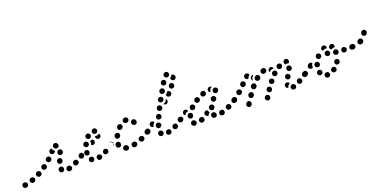

<svg xmlns="http://www.w3.org/2000/svg" viewBox="-38 -1211 3749 1895"><g transform="rotate(-20 1836.5 -263.5)"><path d="M31 24Q34 19 36 14Q37 9 37 3Q36 -2 33 -7Q30 -12 26 -15Q22 -18 17 -20Q11 -21 6 -21Q5 -20 4 -20Q-7 -19 -14 -11Q-21 -2 -20 10Q-19 21 -11 28Q-2 35 10 34Q11 34 13 34Q18 33 23 31Q28 28 31 24ZM501 -6Q499 -12 496 -16Q493 -20 488 -23Q483 -26 478 -27Q472 -27 467 -26L465 -25Q454 -22 448 -13Q442 -3 445 8Q447 14 450 18Q453 22 458 25Q463 28 468 29Q474 29 479 28L481 27Q492 24 498 15Q504 5 501 -6ZM118 -4Q120 -9 121 -14Q121 -20 119 -25Q115 -36 105 -40Q94 -45 84 -41L82 -40Q71 -37 66 -26Q61 -16 65 -5Q67 0 71 4Q75 8 79 10Q84 13 90 13Q95 13 101 11L103 10Q108 9 112 5Q116 1 118 -4ZM371 -5Q370 -7 370 -9Q366 -19 372 -30Q377 -40 388 -43Q393 -45 398 -44Q404 -44 409 -41Q413 -39 417 -35Q420 -30 422 -25Q422 -25 422 -24Q423 -22 424 -19Q424 -16 424 -14Q423 -9 422 -5Q420 1 416 5Q412 9 406 11Q396 15 385 10Q375 6 371 -5ZM581 -23Q583 -28 582 -34Q582 -39 579 -44Q574 -54 563 -58Q552 -61 542 -56L540 -55Q535 -53 532 -48Q528 -44 527 -39Q525 -34 525 -28Q526 -23 528 -18Q533 -8 544 -4Q555 -1 565 -6L567 -7Q572 -10 576 -14Q579 -18 581 -23ZM199 -44Q200 -49 200 -54Q199 -60 196 -65Q191 -75 180 -78Q169 -81 159 -76L157 -75Q152 -72 149 -68Q145 -63 144 -58Q142 -53 143 -48Q144 -42 146 -37Q152 -27 163 -24Q173 -21 183 -26L185 -27Q190 -30 194 -34Q197 -39 199 -44ZM652 -92Q649 -97 644 -100Q639 -103 634 -103Q629 -104 623 -103Q618 -102 613 -99L612 -98Q602 -91 600 -80Q598 -69 605 -59Q608 -55 612 -52Q617 -49 622 -48Q628 -47 633 -48Q639 -49 643 -53L645 -54Q654 -60 656 -72Q658 -83 652 -92ZM268 -115Q265 -119 260 -122Q255 -125 250 -125Q244 -126 239 -125Q234 -124 229 -121L228 -119Q223 -116 220 -111Q217 -107 217 -101Q216 -96 217 -90Q218 -85 222 -81Q228 -72 239 -70Q251 -68 260 -75L262 -76Q271 -83 273 -94Q274 -105 268 -115ZM384 -88Q387 -83 391 -79Q395 -75 400 -73Q411 -69 421 -74Q431 -79 435 -90L436 -92Q440 -103 435 -113Q430 -123 420 -127Q414 -129 409 -129Q403 -129 398 -126Q394 -124 390 -120Q386 -116 384 -111L383 -109Q382 -104 382 -98Q382 -93 384 -88ZM333 -173Q325 -181 313 -181Q302 -182 294 -174L292 -172Q284 -165 283 -153Q283 -142 291 -134Q298 -125 310 -125Q321 -124 330 -132L331 -134Q340 -142 340 -153Q340 -164 333 -173ZM431 -155Q442 -150 452 -154Q463 -158 468 -168L469 -170Q473 -181 469 -191Q465 -202 455 -207Q445 -211 434 -207Q423 -203 419 -193L418 -191Q413 -181 417 -170Q421 -159 431 -155ZM399 -211Q397 -212 395 -214Q387 -220 382 -228L381 -230Q377 -236 375 -244Q368 -245 362 -242Q356 -240 352 -235L350 -233Q347 -229 345 -224Q343 -218 344 -213Q344 -208 347 -203Q349 -198 353 -194Q362 -187 373 -188Q384 -188 392 -197L393 -199Q396 -201 397 -204Q399 -207 399 -211ZM401 -239 400 -241Q394 -251 397 -262Q400 -273 409 -279Q419 -285 430 -283Q441 -280 447 -270L448 -268Q454 -259 452 -248Q450 -238 441 -232Q433 -231 426 -228Q424 -228 422 -227Q415 -227 410 -231Q405 -234 401 -239Z M818 -9Q816 -14 813 -18Q810 -23 805 -26Q800 -28 795 -29Q790 -30 784 -29Q779 -27 774 -24Q770 -21 767 -16Q764 -11 763 -6Q763 0 764 5Q767 16 777 22Q786 28 797 25H798Q809 22 815 12Q821 2 818 -9ZM714 20Q719 20 724 17Q729 14 732 10Q739 1 738 -10Q737 -22 728 -29Q723 -32 718 -34Q713 -35 707 -35Q702 -34 697 -32Q692 -29 689 -25Q682 -16 683 -4Q684 7 693 14H694Q698 18 703 19Q708 21 714 20ZM892 -46Q887 -56 876 -59Q865 -63 855 -57Q845 -52 842 -41Q838 -30 843 -20Q846 -15 850 -12Q854 -8 860 -7Q865 -5 870 -6Q876 -6 881 -9Q891 -14 894 -25Q898 -36 892 -46ZM966 -72Q967 -78 966 -83Q965 -88 961 -93Q958 -97 954 -100Q949 -103 944 -104Q938 -105 933 -104Q928 -103 923 -99Q918 -96 915 -91Q912 -87 911 -81Q911 -76 912 -71Q913 -65 916 -61Q919 -56 924 -53Q928 -51 934 -50Q939 -49 945 -50Q950 -51 954 -54H955Q959 -58 962 -62Q965 -67 966 -72ZM628 -105Q621 -104 615 -100H614Q610 -96 607 -92Q604 -87 603 -82Q602 -76 603 -71Q604 -66 607 -61Q614 -52 625 -50Q636 -48 646 -54V-55Q647 -55 647 -56Q648 -56 648 -56Q644 -63 642 -70Q639 -79 640 -89Q641 -96 643 -102Q636 -105 628 -105ZM687 -57Q699 -56 707 -63Q716 -71 717 -82Q718 -94 711 -102Q704 -111 692 -112Q681 -113 672 -106Q664 -99 663 -87H662Q661 -76 669 -67Q676 -58 687 -57ZM790 -185Q795 -181 797 -176Q802 -166 799 -155Q795 -144 785 -139Q778 -135 769 -136Q761 -137 755 -142Q756 -144 756 -145V-146Q760 -154 760 -164Q761 -174 757 -183Q766 -184 774 -187Q778 -188 781 -190Q786 -188 790 -185ZM685 -176Q681 -165 685 -154Q689 -144 700 -139Q710 -135 721 -139Q731 -144 736 -154Q740 -165 736 -176Q732 -186 721 -191Q716 -193 711 -193Q705 -193 700 -191Q695 -189 691 -185Q687 -181 685 -176ZM869 -218Q868 -219 867 -220Q866 -221 865 -222Q864 -221 862 -219Q853 -213 843 -211Q834 -209 824 -211Q822 -211 820 -212Q818 -205 819 -199Q819 -192 823 -187Q830 -177 841 -175Q852 -173 861 -179L862 -180Q871 -186 873 -197Q875 -208 869 -218ZM736 -215Q744 -207 755 -206Q766 -205 775 -213Q779 -217 781 -222Q784 -227 784 -232Q784 -238 783 -243Q781 -248 777 -252Q769 -261 758 -261Q747 -262 738 -254Q729 -246 729 -235Q728 -223 736 -215ZM817 -283Q812 -280 809 -275Q806 -270 805 -265Q803 -254 810 -244Q816 -235 828 -233Q839 -231 849 -238Q858 -244 860 -255Q862 -267 855 -276Q849 -285 838 -287H837Q832 -288 826 -287Q821 -286 817 -283Z M1098 7Q1099 2 1098 -3Q1097 -9 1093 -13Q1090 -18 1085 -20Q1081 -23 1075 -24Q1074 -24 1073 -25Q1061 -27 1052 -20Q1043 -14 1040 -3Q1039 3 1041 8Q1042 13 1045 18Q1048 22 1052 25Q1057 28 1062 29Q1065 30 1067 30Q1078 32 1087 25Q1096 19 1098 7ZM1183 13Q1186 8 1187 3Q1188 -3 1187 -8Q1185 -19 1175 -25Q1166 -31 1155 -29L1151 -28Q1146 -27 1141 -24Q1137 -21 1134 -17Q1131 -12 1130 -7Q1129 -1 1130 4Q1132 15 1142 22Q1151 28 1162 25H1166Q1171 24 1176 20Q1180 17 1183 13ZM1271 -21Q1273 -26 1273 -32Q1273 -37 1270 -42Q1266 -53 1255 -57Q1244 -61 1234 -56L1230 -54Q1226 -52 1222 -48Q1218 -44 1216 -39Q1214 -34 1214 -29Q1215 -23 1217 -18Q1222 -8 1232 -4Q1243 0 1253 -4L1257 -6Q1262 -8 1265 -12Q1269 -16 1271 -21ZM991 -30Q996 -26 1001 -25Q1006 -24 1012 -24Q1023 -26 1030 -35Q1037 -44 1035 -55Q1035 -56 1035 -57Q1035 -63 1032 -68Q1030 -72 1026 -76Q1022 -80 1017 -81Q1011 -83 1006 -83Q1000 -82 996 -80Q991 -78 987 -73Q983 -69 982 -64Q980 -59 980 -53Q980 -51 981 -48Q982 -43 984 -38Q987 -33 991 -30ZM1346 -91Q1343 -96 1338 -99Q1333 -102 1328 -103Q1323 -104 1317 -103Q1312 -101 1307 -98L1304 -96Q1295 -90 1293 -79Q1291 -67 1297 -58Q1300 -53 1305 -50Q1310 -48 1315 -47Q1320 -46 1326 -47Q1331 -48 1336 -51L1339 -53Q1348 -59 1350 -71Q1352 -82 1346 -91ZM917 -61Q913 -66 912 -71Q911 -76 912 -82Q913 -87 916 -92Q919 -96 923 -99L927 -103Q932 -106 937 -107Q943 -108 948 -107Q953 -106 958 -103Q963 -100 966 -96Q967 -94 968 -92Q969 -90 970 -88Q963 -80 960 -71Q958 -64 958 -57L955 -55Q946 -48 934 -50Q923 -52 917 -61ZM1016 -113Q1027 -108 1037 -112Q1048 -116 1053 -126L1055 -129Q1060 -139 1056 -150Q1053 -161 1043 -166Q1033 -171 1022 -167Q1011 -164 1006 -154L1004 -150Q999 -140 1003 -129Q1006 -118 1016 -113ZM1240 -237Q1235 -240 1229 -240Q1224 -240 1219 -238Q1208 -235 1203 -224Q1198 -214 1202 -203Q1202 -202 1203 -201Q1204 -196 1208 -192Q1211 -188 1216 -185Q1221 -182 1226 -182Q1231 -181 1237 -183Q1248 -186 1253 -196Q1259 -206 1255 -217Q1255 -219 1254 -222Q1252 -227 1248 -231Q1245 -235 1240 -237ZM1061 -191Q1069 -183 1081 -184Q1092 -184 1100 -192Q1101 -193 1102 -194Q1110 -202 1110 -214Q1111 -225 1102 -233Q1099 -237 1094 -239Q1089 -241 1083 -241Q1078 -241 1073 -239Q1067 -237 1064 -233Q1062 -232 1061 -230Q1053 -222 1053 -211Q1053 -199 1061 -191ZM1129 -253Q1130 -242 1139 -235Q1148 -228 1159 -229Q1160 -229 1161 -229Q1167 -229 1172 -232Q1177 -234 1180 -238Q1184 -242 1186 -247Q1188 -252 1187 -258Q1187 -263 1185 -268Q1182 -273 1178 -277Q1174 -280 1169 -282Q1164 -284 1159 -284Q1156 -284 1153 -283Q1142 -282 1135 -273Q1128 -264 1129 -253Z M1542 14Q1545 9 1546 4Q1547 -1 1546 -7Q1544 -18 1534 -24Q1525 -30 1513 -28H1512Q1507 -27 1502 -23Q1498 -20 1495 -16Q1492 -11 1491 -6Q1490 0 1491 5Q1493 16 1503 22Q1512 28 1524 26H1525Q1530 25 1535 22Q1539 19 1542 14ZM1455 9Q1460 6 1463 2Q1467 -2 1468 -8Q1470 -13 1469 -18Q1468 -24 1465 -29Q1465 -29 1465 -29Q1460 -39 1449 -42Q1438 -45 1428 -40Q1423 -37 1420 -33Q1416 -29 1415 -23Q1413 -18 1414 -13Q1414 -7 1417 -2Q1417 -2 1418 -1Q1424 9 1435 12Q1446 15 1455 9ZM1622 -44Q1620 -49 1615 -53Q1611 -56 1606 -58Q1601 -59 1595 -59Q1590 -58 1585 -56L1584 -55Q1574 -50 1571 -39Q1567 -28 1573 -18Q1575 -13 1580 -10Q1584 -6 1589 -5Q1594 -3 1600 -4Q1605 -4 1610 -7H1611Q1621 -13 1624 -24Q1628 -34 1622 -44ZM1697 -72Q1698 -77 1697 -83Q1695 -88 1692 -93Q1686 -102 1674 -104Q1663 -106 1654 -99H1653Q1648 -95 1645 -91Q1643 -86 1642 -81Q1641 -75 1642 -70Q1643 -65 1646 -60Q1653 -51 1664 -49Q1675 -47 1685 -54Q1690 -57 1693 -62Q1696 -67 1697 -72ZM1348 -93Q1345 -98 1341 -101Q1336 -104 1331 -105Q1325 -106 1320 -105Q1315 -103 1310 -100H1309Q1305 -96 1302 -92Q1299 -87 1298 -82Q1297 -76 1298 -71Q1299 -66 1302 -61Q1306 -57 1310 -54Q1315 -51 1320 -50Q1326 -49 1331 -50Q1336 -51 1341 -54L1342 -55Q1351 -62 1353 -73Q1355 -84 1348 -93ZM1438 -71Q1444 -69 1449 -70Q1454 -70 1459 -73Q1464 -75 1468 -79Q1471 -84 1473 -89V-90Q1477 -101 1471 -111Q1466 -121 1455 -124Q1444 -128 1434 -123Q1424 -117 1421 -106L1420 -105Q1417 -94 1422 -84Q1427 -74 1438 -71ZM1419 -140Q1418 -141 1417 -143Q1417 -144 1415 -146Q1412 -150 1407 -153Q1403 -155 1397 -156Q1392 -157 1386 -155Q1381 -154 1377 -150L1376 -149Q1367 -142 1366 -131Q1364 -120 1371 -111Q1376 -105 1383 -102Q1389 -100 1397 -101Q1397 -106 1399 -112V-113Q1402 -122 1408 -130Q1413 -136 1419 -140ZM1452 -166Q1453 -161 1457 -157Q1461 -153 1466 -151Q1476 -146 1487 -151Q1498 -155 1502 -165L1503 -166Q1507 -177 1503 -187Q1499 -198 1489 -202Q1478 -207 1468 -203Q1457 -199 1453 -188L1452 -187Q1450 -182 1450 -177Q1450 -171 1452 -166ZM1501 -228Q1511 -223 1522 -227Q1533 -230 1538 -240L1539 -241Q1544 -252 1540 -262Q1537 -273 1527 -278Q1522 -281 1516 -281Q1511 -282 1506 -280Q1500 -278 1496 -275Q1492 -271 1490 -266L1489 -265Q1484 -255 1488 -244Q1491 -233 1501 -228ZM1605 -315Q1605 -316 1604 -316Q1603 -317 1602 -318Q1601 -311 1598 -305L1597 -304Q1593 -296 1585 -289Q1577 -283 1567 -280Q1565 -279 1563 -279Q1563 -278 1564 -277Q1564 -277 1565 -276Q1573 -268 1584 -268Q1596 -267 1604 -275L1605 -276Q1613 -284 1613 -295Q1613 -307 1605 -315ZM1540 -304Q1545 -301 1550 -301Q1556 -300 1561 -302Q1566 -303 1570 -306Q1575 -310 1577 -315L1578 -316Q1583 -326 1580 -337Q1577 -348 1567 -353Q1562 -356 1557 -356Q1551 -357 1546 -355Q1541 -354 1537 -350Q1532 -347 1530 -342L1529 -341Q1524 -331 1527 -320Q1530 -309 1540 -304ZM1664 -376Q1660 -381 1654 -382Q1648 -384 1641 -383Q1640 -381 1639 -378L1638 -377Q1633 -369 1626 -363Q1622 -359 1617 -357Q1617 -356 1617 -356Q1617 -355 1617 -354Q1617 -349 1619 -344Q1622 -339 1626 -335Q1630 -332 1635 -330Q1640 -328 1645 -328Q1651 -328 1656 -330Q1661 -333 1665 -337Q1673 -346 1673 -357Q1672 -368 1664 -376ZM1581 -378Q1591 -372 1602 -375Q1613 -378 1619 -388V-389Q1625 -399 1622 -410Q1619 -421 1609 -427Q1599 -432 1588 -429Q1577 -426 1572 -417L1571 -416Q1565 -406 1568 -395Q1571 -384 1581 -378ZM1717 -442Q1708 -449 1697 -448Q1686 -446 1679 -437L1678 -436Q1671 -427 1673 -416Q1674 -405 1683 -398Q1692 -391 1703 -392Q1715 -394 1722 -403V-404Q1729 -413 1728 -424Q1726 -435 1717 -442ZM1623 -452Q1633 -446 1644 -449Q1655 -452 1661 -462V-463Q1667 -473 1664 -484Q1661 -495 1651 -500Q1641 -506 1630 -503Q1619 -500 1614 -490L1613 -489Q1607 -479 1610 -468Q1613 -457 1623 -452ZM1744 -522Q1742 -522 1740 -522Q1738 -522 1736 -521Q1736 -520 1735 -520Q1731 -510 1723 -503Q1719 -500 1714 -497Q1712 -486 1719 -477Q1725 -468 1737 -466Q1748 -464 1757 -471Q1766 -478 1768 -489Q1768 -490 1768 -491Q1770 -502 1763 -511Q1756 -520 1744 -522ZM1663 -531Q1668 -520 1678 -516Q1688 -511 1699 -515Q1699 -515 1699 -515Q1710 -519 1715 -529Q1720 -540 1716 -550Q1712 -561 1702 -566Q1692 -571 1681 -567Q1680 -567 1679 -566Q1668 -562 1664 -552Q1659 -541 1663 -531Z M1807 14Q1812 5 1809 -6Q1806 -17 1796 -23Q1796 -23 1796 -23Q1791 -26 1786 -27Q1780 -28 1775 -27Q1770 -25 1765 -22Q1761 -19 1758 -14Q1752 -5 1754 6Q1757 17 1767 24Q1768 24 1769 25Q1779 31 1790 28Q1801 24 1807 14ZM2105 -9Q2104 -14 2101 -19Q2098 -23 2093 -26Q2088 -29 2083 -29Q2077 -30 2072 -29L2070 -28Q2059 -25 2053 -16Q2048 -6 2050 5Q2052 10 2055 15Q2058 19 2063 22Q2068 25 2073 26Q2079 26 2084 25H2086Q2097 22 2102 12Q2108 2 2105 -9ZM1892 8Q1894 3 1894 -2Q1894 -8 1892 -13Q1888 -24 1878 -28Q1867 -33 1857 -29L1855 -28Q1850 -26 1846 -23Q1842 -19 1840 -14Q1837 -9 1837 -3Q1837 2 1839 7Q1843 18 1854 23Q1864 27 1875 23H1876Q1881 21 1885 17Q1889 13 1892 8ZM2018 11Q2021 6 2022 1Q2023 -4 2023 -10Q2022 -15 2019 -20Q2016 -24 2012 -28Q2012 -28 2011 -28Q2007 -31 2002 -33Q1997 -35 1991 -34Q1986 -33 1981 -31Q1976 -28 1973 -24Q1966 -15 1967 -4Q1968 8 1977 15Q1978 16 1979 17Q1988 23 2000 22Q2011 20 2018 11ZM2185 -24Q2187 -29 2186 -34Q2186 -40 2184 -45Q2181 -50 2177 -53Q2173 -57 2168 -59Q2163 -60 2157 -60Q2152 -60 2147 -57H2145Q2135 -52 2131 -41Q2128 -30 2133 -20Q2135 -15 2139 -11Q2143 -8 2148 -6Q2154 -4 2159 -4Q2164 -5 2169 -7L2171 -8Q2176 -10 2180 -14Q2183 -18 2185 -24ZM1917 -29Q1914 -33 1912 -39Q1911 -44 1911 -49Q1912 -55 1914 -60Q1917 -64 1921 -68L1923 -69Q1929 -74 1936 -74Q1944 -75 1951 -72Q1951 -71 1952 -69Q1955 -59 1962 -51Q1963 -49 1965 -47Q1960 -44 1955 -38Q1949 -31 1946 -22Q1946 -21 1946 -20Q1943 -19 1941 -19Q1938 -19 1935 -19Q1930 -19 1925 -22Q1920 -25 1917 -29ZM2256 -91Q2253 -96 2248 -99Q2244 -102 2238 -103Q2233 -104 2227 -103Q2222 -101 2218 -98L2216 -97Q2207 -91 2205 -80Q2203 -68 2209 -59Q2212 -55 2217 -52Q2222 -49 2227 -48Q2232 -47 2238 -48Q2243 -49 2248 -52L2249 -53Q2258 -60 2260 -71Q2262 -82 2256 -91ZM1694 -94Q1691 -98 1686 -101Q1682 -104 1676 -105Q1671 -106 1666 -105Q1660 -104 1656 -101L1654 -100Q1650 -96 1647 -92Q1644 -87 1643 -82Q1642 -76 1643 -71Q1644 -66 1647 -61Q1651 -57 1655 -54Q1660 -51 1665 -50Q1671 -49 1676 -50Q1681 -51 1686 -54L1687 -55Q1696 -62 1698 -73Q1700 -84 1694 -94ZM1749 -67Q1751 -62 1755 -58Q1759 -54 1765 -52Q1775 -48 1786 -53Q1796 -58 1800 -69V-70Q1804 -81 1800 -91Q1795 -102 1784 -106Q1773 -109 1763 -105Q1753 -100 1749 -89L1748 -88Q1746 -82 1747 -77Q1747 -72 1749 -67ZM1973 -76Q1975 -71 1978 -66Q1982 -62 1987 -60Q1997 -54 2008 -58Q2018 -61 2024 -71L2025 -73Q2027 -78 2028 -83Q2028 -88 2027 -94Q2025 -99 2021 -103Q2018 -107 2013 -110Q2003 -115 1992 -112Q1981 -108 1976 -98L1975 -97Q1973 -92 1972 -87Q1972 -81 1973 -76ZM1715 -131Q1716 -136 1719 -140Q1722 -145 1727 -148L1728 -149Q1733 -152 1738 -153Q1744 -153 1749 -152Q1755 -151 1759 -148Q1763 -145 1766 -140Q1768 -138 1769 -135Q1770 -132 1770 -130Q1762 -129 1754 -125Q1744 -121 1737 -113Q1732 -107 1729 -100Q1726 -102 1723 -104Q1720 -107 1718 -110Q1715 -114 1715 -120Q1714 -125 1715 -131ZM1802 -130Q1810 -122 1821 -122Q1833 -122 1841 -130L1842 -131Q1850 -139 1850 -150Q1850 -162 1842 -170Q1834 -178 1822 -178Q1811 -178 1803 -170L1802 -168Q1794 -160 1794 -149Q1794 -138 1802 -130ZM2030 -134Q2034 -131 2039 -130Q2045 -129 2050 -130Q2056 -131 2060 -134Q2065 -137 2068 -142L2069 -143Q2072 -148 2073 -153Q2074 -158 2073 -164Q2072 -169 2069 -174Q2066 -178 2061 -181Q2052 -188 2040 -185Q2029 -183 2023 -174L2022 -172Q2016 -163 2018 -152Q2020 -140 2030 -134ZM1865 -188Q1871 -178 1882 -175Q1894 -173 1903 -179H1905Q1909 -182 1913 -187Q1916 -191 1917 -197Q1918 -202 1917 -207Q1917 -213 1914 -217Q1908 -227 1897 -230Q1886 -232 1876 -226L1874 -225Q1865 -219 1862 -208Q1859 -197 1865 -188ZM2077 -206Q2082 -203 2088 -202Q2093 -201 2098 -203Q2104 -204 2108 -208Q2112 -211 2115 -216L2116 -217Q2122 -227 2119 -238Q2116 -249 2106 -255Q2096 -260 2085 -257Q2074 -254 2068 -245L2067 -243Q2062 -233 2065 -222Q2068 -211 2077 -206ZM1940 -230Q1942 -225 1946 -221Q1949 -217 1954 -215Q1959 -213 1965 -212Q1970 -212 1975 -214L1977 -215Q1982 -217 1986 -220Q1990 -224 1992 -229Q1995 -234 1995 -240Q1995 -245 1993 -250Q1989 -261 1979 -266Q1969 -270 1958 -266H1956Q1946 -262 1941 -251Q1936 -241 1940 -230ZM2053 -283H2054Q2059 -282 2063 -280Q2066 -279 2070 -276Q2065 -273 2061 -270Q2053 -264 2049 -256L2048 -254Q2043 -246 2042 -237Q2041 -233 2041 -229Q2032 -232 2026 -240Q2021 -249 2022 -258Q2023 -270 2032 -277Q2041 -284 2053 -283Z M2565 -10Q2555 -15 2544 -13Q2533 -10 2527 0Q2521 10 2524 21Q2527 32 2537 38Q2541 41 2547 42Q2552 43 2557 41Q2563 40 2567 37Q2571 33 2574 29L2575 28Q2580 18 2578 7Q2575 -4 2565 -10ZM2374 -14Q2369 -17 2364 -18Q2359 -19 2353 -18Q2348 -17 2343 -14Q2339 -12 2336 -7L2333 -4Q2327 6 2329 17Q2331 28 2340 35Q2350 41 2361 39Q2372 37 2379 28L2381 24Q2387 15 2385 4Q2383 -8 2374 -14ZM2851 15Q2854 10 2855 5Q2856 -1 2854 -6Q2851 -17 2842 -23Q2832 -29 2821 -26H2820Q2809 -23 2803 -13Q2797 -4 2800 7Q2803 18 2813 24Q2822 30 2834 27Q2839 26 2844 23Q2848 19 2851 15ZM2928 -46Q2926 -50 2921 -54Q2917 -57 2912 -59Q2906 -60 2901 -60Q2896 -59 2891 -56H2890Q2880 -50 2877 -39Q2874 -28 2880 -18Q2882 -14 2887 -10Q2891 -7 2896 -5Q2901 -4 2907 -5Q2912 -5 2917 -8H2918Q2928 -14 2931 -25Q2934 -36 2928 -46ZM2752 -40V-41Q2753 -46 2756 -51Q2759 -55 2764 -58Q2769 -61 2774 -62Q2779 -63 2785 -62Q2792 -61 2797 -56Q2803 -51 2805 -44Q2801 -42 2798 -40Q2789 -34 2784 -25Q2779 -17 2778 -7Q2777 -7 2775 -7Q2774 -8 2773 -8Q2762 -10 2756 -20Q2750 -29 2752 -40ZM2611 -80Q2606 -83 2601 -84Q2595 -85 2590 -84Q2585 -83 2580 -80Q2576 -77 2573 -72H2572Q2566 -62 2568 -51Q2570 -40 2580 -33Q2584 -30 2590 -29Q2595 -28 2601 -29Q2606 -30 2610 -33Q2615 -36 2618 -41V-42Q2625 -51 2622 -62Q2620 -73 2611 -80ZM2424 -90Q2419 -93 2414 -94Q2409 -95 2403 -94Q2398 -93 2393 -90Q2389 -87 2386 -83L2383 -79Q2377 -70 2379 -59Q2381 -47 2391 -41Q2400 -35 2411 -37Q2422 -39 2429 -48L2431 -52Q2437 -61 2435 -72Q2433 -83 2424 -90ZM2998 -93Q2994 -97 2990 -100Q2985 -103 2980 -104Q2975 -105 2969 -104Q2964 -103 2959 -100V-99Q2949 -93 2947 -82Q2945 -70 2952 -61Q2955 -57 2959 -54Q2964 -51 2969 -50Q2975 -49 2980 -50Q2985 -51 2990 -54Q3000 -61 3002 -72Q3004 -83 2998 -93ZM2264 -74Q2265 -79 2264 -85Q2263 -90 2260 -94Q2253 -104 2242 -106Q2231 -108 2222 -101L2219 -100Q2215 -96 2212 -92Q2209 -87 2208 -82Q2207 -76 2208 -71Q2209 -66 2212 -61Q2219 -52 2230 -50Q2241 -48 2251 -54L2253 -56Q2258 -59 2260 -64Q2263 -68 2264 -74ZM2785 -125Q2780 -115 2783 -104Q2787 -93 2797 -88Q2802 -85 2807 -85Q2813 -85 2818 -86Q2823 -88 2827 -92Q2831 -95 2834 -100V-101Q2839 -111 2836 -122Q2832 -132 2822 -137Q2817 -140 2812 -140Q2806 -141 2801 -139Q2796 -137 2792 -134Q2787 -130 2785 -125ZM2661 -146Q2652 -153 2641 -152Q2630 -151 2623 -142L2622 -141Q2615 -132 2617 -121Q2618 -110 2627 -103Q2636 -96 2647 -97Q2659 -98 2666 -107V-108Q2673 -117 2672 -128Q2670 -139 2661 -146ZM2334 -131Q2334 -137 2333 -142Q2331 -147 2327 -151Q2324 -155 2319 -158Q2314 -160 2308 -160Q2303 -161 2298 -159Q2292 -157 2288 -154L2286 -152Q2278 -144 2277 -133Q2276 -122 2284 -113Q2291 -104 2303 -104Q2314 -103 2323 -111L2325 -112Q2329 -116 2331 -121Q2334 -126 2334 -131ZM2480 -161Q2471 -168 2460 -167Q2449 -166 2441 -157L2439 -154Q2431 -145 2432 -134Q2434 -123 2442 -116Q2451 -108 2462 -109Q2474 -110 2481 -119L2484 -122Q2491 -131 2490 -142Q2489 -154 2480 -161ZM2836 -162Q2841 -159 2846 -159Q2852 -158 2857 -160Q2862 -161 2866 -165Q2871 -168 2873 -173H2874Q2879 -183 2876 -194Q2872 -205 2862 -211Q2858 -213 2852 -214Q2847 -214 2842 -213Q2836 -211 2832 -208Q2828 -204 2825 -200V-199Q2820 -189 2823 -178Q2826 -167 2836 -162ZM2720 -206Q2712 -214 2700 -215Q2689 -215 2681 -207L2680 -206Q2672 -198 2672 -187Q2672 -176 2680 -168Q2688 -159 2699 -159Q2711 -159 2719 -167Q2727 -175 2727 -187Q2728 -198 2720 -206ZM2388 -215Q2384 -219 2379 -221Q2374 -222 2368 -222Q2363 -222 2358 -220Q2353 -218 2349 -214L2347 -211Q2339 -203 2340 -192Q2340 -180 2349 -173Q2357 -165 2368 -165Q2380 -166 2387 -174L2389 -176Q2397 -184 2397 -196Q2396 -207 2388 -215ZM2547 -222Q2544 -226 2539 -229Q2534 -231 2529 -232Q2523 -232 2518 -231Q2513 -229 2508 -226L2505 -223Q2497 -216 2495 -204Q2494 -193 2502 -184Q2505 -180 2510 -178Q2515 -175 2520 -174Q2526 -174 2531 -176Q2536 -177 2540 -181L2544 -183Q2552 -191 2553 -202Q2554 -213 2547 -222ZM2473 -241Q2482 -248 2493 -246Q2494 -246 2495 -246Q2496 -245 2497 -245Q2495 -244 2494 -243L2491 -240Q2484 -234 2479 -226Q2474 -217 2473 -206Q2472 -199 2474 -193Q2466 -197 2463 -205Q2459 -213 2461 -222Q2461 -223 2462 -223Q2463 -235 2473 -241ZM2791 -251Q2788 -256 2784 -259Q2779 -262 2774 -264Q2769 -265 2763 -265Q2758 -264 2753 -262V-261Q2748 -259 2744 -255Q2741 -250 2739 -245Q2738 -240 2739 -234Q2739 -229 2742 -224Q2744 -219 2749 -216Q2753 -212 2758 -211Q2763 -209 2769 -210Q2774 -211 2779 -213H2780Q2790 -219 2793 -230Q2796 -241 2791 -251ZM2653 -237Q2654 -242 2657 -247Q2660 -251 2665 -254Q2669 -257 2675 -259Q2686 -261 2695 -255Q2705 -248 2707 -237Q2707 -237 2707 -237Q2704 -237 2701 -237Q2690 -237 2681 -233Q2672 -230 2665 -223Q2660 -218 2657 -213Q2656 -216 2655 -219Q2654 -222 2653 -226Q2653 -226 2653 -226Q2652 -231 2653 -237ZM2629 -236Q2631 -240 2632 -246Q2633 -251 2631 -256Q2628 -267 2618 -273Q2608 -278 2597 -275Q2595 -274 2592 -274Q2581 -270 2576 -260Q2571 -250 2574 -239Q2578 -228 2588 -223Q2598 -218 2609 -221Q2611 -222 2612 -222Q2618 -224 2622 -227Q2626 -231 2629 -236ZM2417 -277Q2419 -278 2421 -279Q2426 -282 2431 -282Q2436 -283 2442 -281Q2447 -279 2451 -276Q2455 -272 2458 -267Q2459 -265 2459 -264Q2460 -262 2460 -260Q2460 -260 2460 -259Q2451 -253 2446 -245Q2441 -237 2439 -227Q2430 -224 2421 -228Q2412 -231 2407 -240Q2401 -250 2404 -261Q2407 -272 2417 -277ZM2819 -263Q2821 -274 2831 -280Q2840 -286 2851 -284H2852Q2857 -283 2862 -280Q2866 -277 2869 -272Q2872 -268 2873 -262Q2874 -257 2873 -252Q2872 -247 2870 -242Q2867 -238 2863 -235Q2859 -236 2855 -236Q2845 -237 2835 -234Q2834 -234 2832 -233Q2829 -235 2827 -237Q2825 -239 2823 -242Q2820 -246 2819 -252Q2818 -257 2819 -263Z M3211 6Q3211 1 3209 -4Q3207 -9 3204 -14Q3200 -18 3195 -20Q3191 -23 3185 -23H3184Q3173 -24 3164 -16Q3156 -9 3155 2Q3155 8 3156 13Q3158 18 3162 22Q3165 27 3170 29Q3175 31 3180 32H3181Q3192 33 3201 25Q3210 18 3211 6ZM3283 -39Q3279 -43 3275 -46Q3270 -49 3265 -50Q3259 -51 3254 -49Q3249 -48 3244 -45V-44Q3239 -41 3236 -36Q3234 -32 3233 -26Q3232 -21 3233 -15Q3235 -10 3238 -6Q3241 -1 3246 1Q3251 4 3256 5Q3262 6 3267 4Q3272 3 3277 0V-1Q3286 -7 3288 -19Q3289 -30 3283 -39ZM3129 -17Q3134 -19 3138 -22Q3142 -26 3145 -31Q3147 -36 3147 -42Q3147 -47 3146 -52L3145 -53Q3141 -64 3131 -68Q3121 -73 3110 -69Q3099 -65 3095 -55Q3090 -45 3094 -34V-33Q3098 -23 3108 -18Q3118 -13 3129 -17ZM3009 -77Q3010 -82 3008 -88Q3007 -93 3004 -97Q3001 -102 2996 -105Q2992 -108 2986 -109Q2981 -110 2976 -108Q2970 -107 2966 -104L2959 -100Q2950 -93 2948 -82Q2946 -71 2952 -61Q2959 -52 2970 -50Q2981 -48 2991 -54L2997 -59Q3002 -62 3005 -67Q3008 -71 3009 -77ZM3330 -109Q3325 -112 3319 -112Q3314 -113 3309 -112Q3303 -110 3299 -107Q3295 -104 3292 -99V-98Q3286 -89 3289 -78Q3292 -67 3301 -61Q3306 -58 3312 -57Q3317 -57 3322 -58Q3328 -59 3332 -63Q3336 -66 3339 -71Q3345 -81 3342 -92Q3339 -103 3330 -109ZM3098 -112Q3101 -108 3105 -104Q3109 -101 3115 -99Q3126 -96 3136 -101Q3146 -106 3149 -117V-118Q3151 -123 3150 -129Q3150 -134 3147 -139Q3144 -144 3140 -147Q3136 -151 3131 -152Q3120 -156 3110 -150Q3100 -145 3096 -134V-133Q3095 -128 3095 -123Q3096 -117 3098 -112ZM3065 -166Q3055 -167 3046 -161L3039 -156Q3035 -153 3032 -148Q3029 -144 3028 -138Q3027 -133 3029 -128Q3030 -122 3033 -118Q3040 -109 3051 -107Q3062 -105 3072 -112L3074 -113Q3073 -117 3073 -121Q3072 -131 3075 -140Q3078 -149 3083 -156Q3076 -165 3065 -166ZM3533 -171Q3533 -176 3531 -181Q3529 -187 3525 -190Q3521 -194 3516 -196Q3511 -198 3506 -199H3505Q3494 -199 3486 -190Q3478 -182 3478 -171Q3478 -166 3480 -161Q3482 -155 3486 -152Q3490 -148 3495 -146Q3500 -144 3505 -144H3506Q3517 -143 3525 -152Q3533 -160 3533 -171ZM3449 -171Q3450 -177 3448 -182Q3446 -187 3442 -191Q3438 -195 3433 -197Q3428 -200 3423 -200H3422Q3411 -200 3403 -193Q3394 -185 3394 -173Q3394 -168 3396 -163Q3397 -158 3401 -154Q3405 -150 3410 -147Q3415 -145 3420 -145H3421Q3432 -144 3441 -152Q3449 -160 3449 -171ZM3356 -156Q3360 -160 3362 -165Q3365 -169 3366 -175Q3367 -186 3360 -195Q3353 -204 3341 -205Q3329 -207 3320 -199Q3311 -192 3310 -181Q3309 -170 3316 -161Q3323 -152 3335 -151Q3341 -150 3346 -151Q3351 -153 3356 -156ZM3282 -185Q3286 -195 3281 -206Q3277 -216 3266 -220Q3255 -225 3245 -220Q3234 -215 3230 -205Q3226 -194 3231 -184Q3235 -173 3246 -169Q3257 -165 3267 -169Q3278 -174 3282 -185ZM3145 -177Q3154 -170 3165 -171Q3176 -172 3184 -180V-181Q3192 -189 3191 -201Q3190 -212 3181 -219Q3173 -227 3161 -226Q3150 -225 3143 -217L3142 -216Q3135 -207 3136 -196Q3136 -185 3145 -177ZM3300 -222H3299Q3291 -230 3291 -242Q3292 -253 3300 -261Q3308 -269 3319 -269Q3331 -269 3339 -261V-260Q3345 -254 3347 -245Q3348 -236 3343 -228Q3334 -229 3324 -226Q3314 -223 3306 -217Q3304 -218 3303 -219Q3301 -220 3300 -222ZM3215 -264Q3217 -269 3221 -273Q3224 -277 3229 -279L3230 -280Q3235 -282 3241 -282Q3246 -282 3251 -280Q3256 -278 3260 -275Q3264 -271 3266 -266Q3269 -261 3269 -255Q3269 -249 3267 -244Q3261 -245 3255 -245Q3245 -245 3236 -241Q3229 -238 3223 -233Q3221 -235 3219 -238Q3217 -240 3216 -243Q3213 -248 3213 -254Q3213 -259 3215 -264Z M3532 -152Q3536 -156 3538 -161Q3540 -166 3540 -171Q3540 -183 3532 -191Q3523 -199 3512 -199Q3509 -198 3506 -198Q3495 -199 3487 -191Q3479 -183 3479 -171Q3478 -166 3480 -161Q3483 -156 3486 -152Q3490 -148 3495 -146Q3500 -144 3506 -144Q3509 -143 3513 -144Q3518 -144 3523 -146Q3528 -148 3532 -152ZM3630 -188Q3632 -194 3631 -199Q3630 -205 3627 -209Q3622 -219 3611 -222Q3599 -225 3590 -219Q3587 -218 3585 -217Q3575 -211 3572 -200Q3568 -189 3574 -179Q3576 -175 3580 -171Q3585 -168 3590 -166Q3595 -164 3601 -165Q3606 -165 3611 -168Q3614 -170 3617 -172Q3622 -174 3625 -179Q3629 -183 3630 -188ZM3675 -290Q3670 -292 3665 -291Q3659 -291 3654 -289Q3649 -287 3645 -283Q3641 -279 3639 -274Q3639 -272 3638 -271Q3633 -260 3637 -250Q3642 -239 3652 -234Q3662 -230 3673 -234Q3684 -238 3688 -248Q3689 -251 3691 -254Q3695 -264 3690 -275Q3686 -285 3675 -290Z"/></g></svg>

Font: FRB American Cursive Guidelines Dotted Ultra
Style: Bold Italic
Weight: 1000
Italic angle: -25°
Version: Version 2.0;Modular Font Editor K font №1